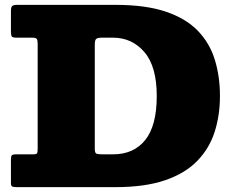

<svg xmlns="http://www.w3.org/2000/svg" viewBox="-20 -770 960 790"><path d="M25 -17V-115Q25 -127.5 29 -131.2Q33 -135 44.5 -135H116.5Q130 -135 132.5 -139.5Q135 -144 135 -158V-589.5Q135 -605.5 131 -610.2Q127 -615 111.5 -615H49.5Q33 -615 29 -619.2Q25 -623.5 25 -639V-723.5Q25 -740.5 30.2 -745.2Q35.5 -750 51.5 -750H455Q580 -750 663 -721.8Q746 -693.5 794.8 -642.5Q843.5 -591.5 864.2 -523.2Q885 -455 885 -375Q885 -295 863 -226.8Q841 -158.5 791.2 -107.5Q741.5 -56.5 658.8 -28.2Q576 0 455 0H49Q36.5 0 30.8 -2.2Q25 -4.5 25 -17ZM399 -135H445Q530.5 -135 577.8 -194.2Q625 -253.5 625 -375Q625 -496.5 574 -555.8Q523 -615 445 -615H399.5Q382 -615 376 -610Q370 -605 370 -587V-158Q370 -141.5 376 -138.2Q382 -135 399 -135Z"/></svg>

Font: Besley* Fatface
Style: Regular
Weight: 900
Designer: Owen Earl
Foundry: indestructible type*
Version: Version 3.000; ttfautohint (v1.8.3)